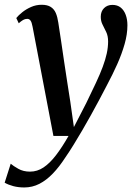

<svg xmlns="http://www.w3.org/2000/svg" viewBox="-65 -558 580 825"><path d="M75 -443Q71.5 -462.5 66 -469.8Q60.5 -477 52 -477Q42.5 -477 34 -472Q25.5 -467 15.5 -458L5 -480.5Q14 -492 30.5 -505.2Q47 -518.5 68.5 -528Q90 -537.5 114 -537.5Q138.5 -537.5 153 -528.2Q167.5 -519 174.8 -502Q182 -485 185.5 -461Q191.5 -422.5 197.8 -380Q204 -337.5 210.5 -293.5Q217 -249.5 223.8 -206Q230.5 -162.5 237 -121.5L252.5 -12L306 -116Q329.5 -164 347.2 -202Q365 -240 376.5 -271Q388 -302 393.8 -328.5Q399.5 -355 399.5 -379.5Q399.5 -403.5 391.5 -420.2Q383.5 -437 375.8 -452Q368 -467 368 -486Q368 -509 382 -523Q396 -537 418 -537Q439.5 -537 453.8 -525.5Q468 -514 475.2 -494.2Q482.5 -474.5 482.5 -449.5Q482.5 -411 470.5 -368.8Q458.5 -326.5 438.8 -282.2Q419 -238 394.5 -192Q378.5 -161 361 -128.2Q343.5 -95.5 325.2 -62.5Q307 -29.5 288.5 2Q270 33.5 251.8 63.2Q233.5 93 215.5 119Q190 158.5 162.5 187.2Q135 216 104.5 231.8Q74 247.5 39 247.5Q14 247.5 -7.8 241.8Q-29.5 236 -45 227L-19 145.5Q-8 155 13.5 167.2Q35 179.5 64 179.5Q95 179.5 122 161.5Q149 143.5 175.5 109Q202 74.5 229.5 26H164.5Z"/></svg>

Font: Merriweather 96pt Medium
Style: Italic
Weight: 500
Italic angle: -7.8°
Version: Version 2.101